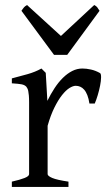

<svg xmlns="http://www.w3.org/2000/svg" viewBox="-20 -740 436 760"><path d="M376 -450.7Q380.4 -447.8 380.1 -433.6Q379.9 -419.4 376.2 -400.9Q372.6 -382.3 366.7 -362.8Q360.8 -343.3 355 -330.1H334Q331.1 -349.6 325.7 -363.3Q320.3 -377 313.2 -385Q306.2 -393.1 297.6 -396.7Q289.1 -400.4 279.8 -400.4Q269 -400.4 254.6 -391.4Q240.2 -382.3 225.1 -363Q210 -343.8 195.1 -313.7Q180.2 -283.7 168.5 -242.2V-50.8Q168.5 -43.5 186.8 -35.6Q205.1 -27.8 251 -21V0H26.9V-21Q59.1 -28.3 77.1 -35.4Q95.2 -42.5 95.2 -50.8V-335Q95.2 -351.1 94.2 -362.1Q93.3 -373 91.8 -379.9Q90.3 -386.7 88.1 -390.6Q85.9 -394.5 84 -397Q80.6 -400.4 76.4 -402.6Q72.3 -404.8 65.7 -406.2Q59.1 -407.7 49.8 -408.4Q40.5 -409.2 26.9 -410.2V-429.7Q58.6 -438 89.1 -446.5Q119.6 -455.1 144 -468.8L161.1 -451.7L167.5 -340.8Q180.7 -367.7 196 -391.1Q211.4 -414.6 229 -431.9Q246.6 -449.2 265.9 -459Q285.2 -468.8 306.2 -468.8Q321.8 -468.8 339.8 -464.8Q357.9 -460.9 376 -450.7ZM246.1 -522.9H193.8L64.9 -697.3Q68.4 -702.1 70.8 -705.6Q73.2 -709 75.4 -711.4Q77.6 -713.9 80.3 -715.8Q83 -717.8 86.9 -720.2L221.2 -597.7L353 -720.2Q361.3 -715.8 364.7 -711.4Q368.2 -707 374 -697.3Z"/></svg>

Font: Noto Serif Devanagari
Style: Regular
Weight: 400
Designer: Monotype Design Team
Foundry: Monotype Imaging Inc.
Version: Version 1.01